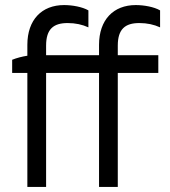

<svg xmlns="http://www.w3.org/2000/svg" viewBox="-20 -738 672 758"><path d="M88 0H162V-450H371V0H445V-450H605V-520H445V-558C445 -623 474 -647 530 -647C561 -647 588 -641 612 -630V-697C588 -711 548 -718 516 -718C428 -718 371 -660 371 -561V-520H162V-558C162 -623 191 -647 247 -647C278 -647 305 -641 329 -630V-697C305 -711 265 -718 233 -718C145 -718 88 -660 88 -561V-518C68 -515 45 -509 28 -502V-450H88Z"/></svg>

Font: Fixel Display Regular
Style: Regular
Weight: 400
Designer: AlfaBravo + MacPaw
Foundry: Kyrylo Tkachov, Marchela Mozhyna, Serhii Makarenko, Maria Weinstein, Zakhar Kryvoshyya
Version: Version 1.211